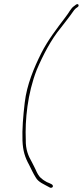

<svg xmlns="http://www.w3.org/2000/svg" viewBox="-20 -694 401 931"><path d="M100 -197C92 -129 87 -68 89 -12C91 37 101 69 121 105C132 127 141 147 153 166C166 190 193 199 223 216C229 218 234 215 236 212C239 200 227 198 210 190H209C200 184 191 181 181 171C168 162 159 143 153 129C148 120 143 107 135 93C117 62 104 31 105 -16C101 -111 113 -240 158 -355C189 -428 229 -504 274 -558C295 -586 316 -611 333 -636C338 -643 341 -648 347 -653L358 -661C359 -662 361 -664 361 -666C362 -670 359 -674 356 -674C351 -674 347 -671 340 -665C323 -654 316 -634 296 -609C256 -556 213 -501 180 -436C145 -366 110 -283 100 -197Z"/></svg>

Font: Stray Cat
Style: ExLtExtObl
Weight: 200
Version: Version 1.0